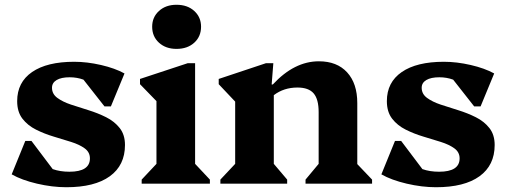

<svg xmlns="http://www.w3.org/2000/svg" viewBox="-20 -770 2130 805"><path d="M258 15Q199 15 135 0Q71 -15 29 -39L86 -179H112L201 -61Q232 -50 271 -50Q357 -50 357 -106Q357 -132 335 -148Q313 -164 278 -175Q243 -186 204.5 -197.5Q166 -209 131 -226.5Q96 -244 74 -272.5Q52 -301 52 -346Q52 -425 114.5 -468Q177 -511 291 -511Q345 -511 403.5 -497.5Q462 -484 502 -462L445 -324H418L330 -436Q303 -446 272 -446Q237 -446 217.5 -434.5Q198 -423 198 -402Q198 -376 220.5 -359.5Q243 -343 277.5 -331.5Q312 -320 351 -308Q390 -296 425 -278.5Q460 -261 482 -233Q504 -205 504 -162Q504 -77 440.5 -31Q377 15 258 15Z M574 0V-17L636 -83V-346L567 -417V-439L767 -505H798V-83L860 -17V0ZM720 -565Q675 -565 646.5 -591Q618 -617 618 -658Q618 -698 646.5 -724Q675 -750 720 -750Q766 -750 794.5 -724Q823 -698 823 -658Q823 -617 794.5 -591Q766 -565 720 -565Z M904 0V-17L966 -83V-344L897 -417V-439L1095 -505H1126L1119 -416H1124Q1214 -513 1317 -513Q1393 -513 1435.5 -466.5Q1478 -420 1478 -338V-82L1540 -17V0H1261V-17L1316 -83V-300Q1316 -354 1295 -378.5Q1274 -403 1227 -403Q1170 -403 1128 -371V-83L1184 -17V0Z M1808 15Q1749 15 1685 0Q1621 -15 1579 -39L1636 -179H1662L1751 -61Q1782 -50 1821 -50Q1907 -50 1907 -106Q1907 -132 1885 -148Q1863 -164 1828 -175Q1793 -186 1754.5 -197.5Q1716 -209 1681 -226.5Q1646 -244 1624 -272.5Q1602 -301 1602 -346Q1602 -425 1664.5 -468Q1727 -511 1841 -511Q1895 -511 1953.5 -497.5Q2012 -484 2052 -462L1995 -324H1968L1880 -436Q1853 -446 1822 -446Q1787 -446 1767.5 -434.5Q1748 -423 1748 -402Q1748 -376 1770.5 -359.5Q1793 -343 1827.5 -331.5Q1862 -320 1901 -308Q1940 -296 1975 -278.5Q2010 -261 2032 -233Q2054 -205 2054 -162Q2054 -77 1990.5 -31Q1927 15 1808 15Z"/></svg>

Font: Platypi
Style: Bold
Weight: 700
Designer: David Sargent
Foundry: Bolt Cutter Type
Version: Version 1.200; ttfautohint (v1.8.4.7-5d5b)